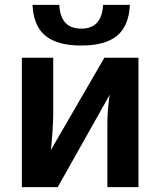

<svg xmlns="http://www.w3.org/2000/svg" viewBox="-20 -764 655 784"><path d="M197.3 -528.3V-291Q197.3 -268.6 193.8 -219.2Q190.4 -169.9 187.5 -150.9L406.2 -528.3H545.4V0H418.5V-268.6Q418.5 -293 421.9 -328.6Q425.3 -364.3 428.2 -377.4L215.8 0H69.3V-528.3ZM311.5 -578.1Q213.9 -578.1 165.3 -618.2Q116.7 -658.2 112.8 -744.1H222.2Q227.1 -647 311.5 -647Q396 -647 400.9 -744.1H510.3Q506.3 -657.7 457.8 -617.9Q409.2 -578.1 311.5 -578.1Z"/></svg>

Font: Liberation Sans
Style: Bold
Weight: 700
Designer: Steve Matteson
Foundry: Ascender Corporation
Version: Version 2.1.5